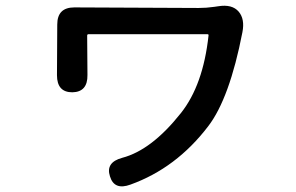

<svg xmlns="http://www.w3.org/2000/svg" viewBox="-20 -571 1040 674"><path d="M438 77Q381 98 366 48Q350 -1 409 -17Q512 -44 615 -174Q693 -272 712 -446Q713 -451 708 -451H291Q286 -451 286 -446L287 -308Q288 -248 234 -247Q180 -247 180 -307L181 -485Q181 -545 241 -545L677 -543Q705 -543 732 -547L746 -549Q795 -557 818 -530Q840 -504 831 -458Q786 -226 711 -128Q599 19 438 77Z"/></svg>

Font: Resource Han Rounded CN Medium
Style: Regular
Weight: 500
Designer: Cyano Hao (round all glyphs); Ryoko NISHIZUKA 西塚涼子 (kana, bopomofo & ideographs); Paul D. Hunt (Latin, Greek & Cyrillic)
Foundry: Cyano Hao
Version: 0.990